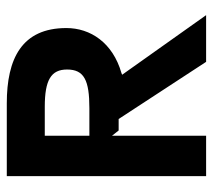

<svg xmlns="http://www.w3.org/2000/svg" viewBox="-50 -566 612 551"><g transform="rotate(-90 255.5 -290.0)"><path d="M26 -4H142V-274L157 -255H190L354 -4H488L317 -245L322 -247C409 -272 451 -336 451 -405C451 -533 363 -576 235 -576H26ZM142 -339V-467H225C302 -467 332 -449 332 -403C332 -354 301 -339 221 -339Z"/></g></svg>

Font: Charger EcoBold
Style: Bold
Weight: 1000
Designer: Jasper
Foundry: Cannot Into Space Fonts
Version: Version 1.1